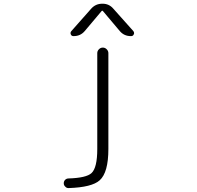

<svg xmlns="http://www.w3.org/2000/svg" viewBox="-20 -796 1040 1013"><path d="M683.6 -631.8Q687.5 -627 687.5 -621.1Q687.5 -618.2 685.5 -614.3Q681.6 -605.5 671.9 -605.5H669.9Q634.8 -605.5 612.3 -631.8L522.5 -738.3Q519.5 -741.2 516.6 -738.3L426.8 -631.8Q404.3 -605.5 369.1 -605.5H367.2Q357.4 -605.5 353.5 -614.7Q349.6 -624 356.4 -631.8L460.9 -750Q484.4 -776.4 519.5 -776.4H521.5Q555.7 -776.4 578.1 -750ZM493.2 -515.6Q493.2 -527.3 502 -536.1Q510.7 -544.9 522.5 -544.9Q534.2 -544.9 543 -536.1Q551.8 -527.3 551.8 -515.6V-9.8Q551.8 114.3 505.9 155.3Q464.8 192.4 341.8 196.3Q341.8 196.3 340.8 196.3Q331.1 196.3 324.2 188.5Q316.4 181.6 316.4 170.9Q316.4 160.2 323.7 152.8Q331.1 145.5 341.8 145.5Q435.5 142.6 462.9 117.2Q493.2 88.9 493.2 -9.8Z"/></svg>

Font: Gen Jyuu Gothic L Monospace Light
Style: Regular
Weight: 300
Designer: [Source Han Sans]
Ryoko NISHIZUKA  (kana & ideographs); Paul D. Hunt (Latin, Greek & Cyrillic); Wenlong ZHANG  (bopomofo
Version: Version 1.002.20150607